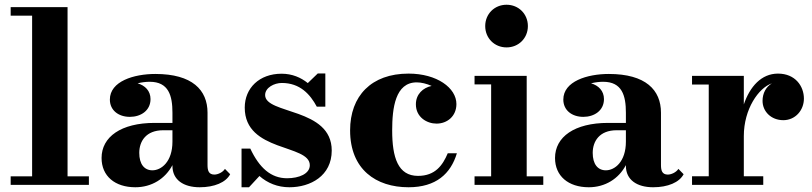

<svg xmlns="http://www.w3.org/2000/svg" viewBox="-20 -780 3426 810"><path d="M25 -36V0H355V-36H265V-750H25V-714H115.5V-36Z M632.5 -261.5C490.5 -261.5 408.5 -202.5 408.5 -113.5C408.5 -37.5 464.5 10 551 10C619.5 10 677 -25.5 707.5 -83.5V-80C707.5 -21 754.5 10 822.5 10C884.5 10 933 -10.5 951 -45L929 -67.5C919 -52 898 -43.5 884.5 -43.5C860 -43.5 855.5 -61 855.5 -84V-304.5C855.5 -400.5 791 -468 635.5 -468C544.5 -468 443.5 -437 443.5 -360C443.5 -315 479.5 -287 528 -287C573.5 -287 615 -313 615 -362C615 -396.5 592 -419.5 560.5 -428.5C578 -433 596.5 -435 611.5 -435C691.5 -435 707.5 -376.5 707.5 -304.5V-261.5ZM623 -61.5C588.5 -61.5 567.5 -88 567.5 -135C567.5 -183.5 595.5 -230.5 668.5 -230.5H707.5V-182.5C707.5 -97 660 -61.5 623 -61.5Z M1030.5 10 1074.5 -37.5C1108.5 -7.5 1151.5 10 1201 10C1289.5 10 1379.5 -38 1379.5 -145C1379.5 -326.5 1098.5 -297 1098.5 -379C1098.5 -410.5 1137 -430 1169 -430C1246 -430 1288.5 -382 1316.5 -330H1352.5V-470H1320.5L1278.5 -429.5C1249.5 -453 1212.5 -469 1168 -469C1073.5 -469 1012.5 -408 1012.5 -326C1012.5 -137 1287 -173 1287 -83C1287 -47 1242 -28 1191 -28C1123 -28 1074 -72 1036 -153H999V10Z M1907.5 -133.5H1869C1847.5 -82.5 1816 -38 1743.5 -38C1659 -38 1634.5 -115.5 1634.5 -230C1634.5 -324 1647.5 -432.5 1738 -432.5C1757 -432.5 1780 -427 1801 -417.5C1764.5 -410 1734.5 -382.5 1734.5 -340C1734.5 -285 1781.5 -258.5 1821.5 -258.5C1867 -258.5 1905.5 -290 1905.5 -341C1905.5 -409 1823.5 -469.5 1703.5 -469.5C1546.5 -469.5 1457 -375 1457 -230C1457 -65 1566.5 10 1703.5 10C1819.5 10 1881.5 -47 1907.5 -133.5Z M2027 -670C2027 -619 2066 -580 2117 -580C2168 -580 2207 -619 2207 -670C2207 -721 2168 -760 2117 -760C2066 -760 2027 -721 2027 -670ZM1982 -36V0H2272V-36H2202V-460H1982V-424H2052V-36Z M2545.5 -261.5C2403.5 -261.5 2321.5 -202.5 2321.5 -113.5C2321.5 -37.5 2377.5 10 2464 10C2532.5 10 2590 -25.5 2620.5 -83.5V-80C2620.5 -21 2667.5 10 2735.5 10C2797.5 10 2846 -10.5 2864 -45L2842 -67.5C2832 -52 2811 -43.5 2797.5 -43.5C2773 -43.5 2768.5 -61 2768.5 -84V-304.5C2768.5 -400.5 2704 -468 2548.5 -468C2457.5 -468 2356.5 -437 2356.5 -360C2356.5 -315 2392.5 -287 2441 -287C2486.5 -287 2528 -313 2528 -362C2528 -396.5 2505 -419.5 2473.5 -428.5C2491 -433 2509.5 -435 2524.5 -435C2604.5 -435 2620.5 -376.5 2620.5 -304.5V-261.5ZM2536 -61.5C2501.5 -61.5 2480.5 -88 2480.5 -135C2480.5 -183.5 2508.5 -230.5 2581.5 -230.5H2620.5V-182.5C2620.5 -97 2573 -61.5 2536 -61.5Z M2899.5 -36.5V0H3200V-36.5H3118V-206C3118 -320 3180.5 -409.5 3236.5 -428.5C3211.5 -413.5 3197 -386.5 3197 -354.5C3197 -309.5 3233.5 -273 3284.5 -273C3335.5 -273 3371.5 -315 3371.5 -364C3371.5 -416 3335.5 -469.5 3262 -469.5C3192 -469.5 3143.5 -414.5 3118 -339.5V-460H2899.5V-423.5H2970V-36.5Z"/></svg>

Font: Bodoni* 06
Style: Bold
Weight: 700
Version: Version 2.2